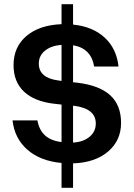

<svg xmlns="http://www.w3.org/2000/svg" viewBox="-20 -775 640 920"><path d="M274.9 -754.9H330.1V-657.2Q423.8 -647.9 481.2 -595.2Q538.6 -542.5 547.9 -456.1H431.2Q416.5 -543.9 330.1 -558.1V-380.9L349.1 -378.9Q456.1 -366.2 508.1 -318.6Q560.1 -271 560.1 -186Q560.1 -101.6 497.6 -48.6Q435.1 4.4 330.1 7.8V125H274.9V5.9Q173.3 -3.4 111.6 -57.4Q49.8 -111.3 40 -198.2H159.2Q167.5 -151.9 195.8 -126.2Q224.1 -100.6 274.9 -94.2V-273.9L240.2 -277.8Q145.5 -288.6 95.2 -335.7Q44.9 -382.8 44.9 -462.9Q44.9 -549.8 106.4 -602.3Q168 -654.8 274.9 -659.2ZM261.2 -389.2 274.9 -387.2V-560.1Q225.1 -556.2 195.6 -532.2Q166 -508.3 166 -470.2Q166 -400.9 261.2 -389.2ZM335 -268.1H330.1V-91.8Q379.4 -94.7 409.2 -119.6Q439 -144.5 439 -183.1Q439 -254.9 335 -268.1Z"/></svg>

Font: Overused Grotesk SemiBold
Style: Regular
Weight: 600
Version: Version 0.002